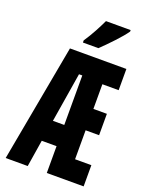

<svg xmlns="http://www.w3.org/2000/svg" viewBox="-170 -1014 840 1097"><g transform="rotate(20 250.0 -465.5)"><path d="M290 -771Q324 -803 366 -848Q408 -893 428 -922V-931H278Q262 -897 242 -860Q222 -823 196 -784V-771ZM237 -593H257V-292H188ZM257 0H481V-129H382V-305H464V-435H382V-585H481V-714H138L7 0H141L167 -163H257Z"/></g></svg>

Font: Noto Sans Mono UI Condensed ExtraBold
Style: Regular
Weight: 800
Width: 3
Designer: Monotype Design team
Foundry: Monotype Imaging Inc.
Version: 1.000